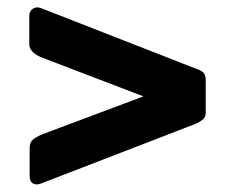

<svg xmlns="http://www.w3.org/2000/svg" viewBox="-20 -611 617 518"><path d="M60 -212Q60 -226 68 -233.5Q76 -241 95 -249L367 -351L95 -455Q59 -469 59 -492V-568Q59 -580 68 -587Q77 -594 91 -589L513 -424Q523 -421 529 -414.5Q535 -408 535 -396V-307Q535 -296 528.5 -290Q522 -284 513 -279L91 -116Q78 -111 69 -116Q60 -121 60 -137V-212Z"/></svg>

Font: Libre Franklin
Style: Bold
Weight: 700
Designer: Pablo Impallari, Rodrigo Fuenzalida, Nhung Nguyen
Foundry: Impallari Type
Version: Version 3.000